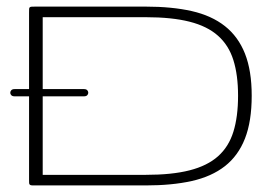

<svg xmlns="http://www.w3.org/2000/svg" viewBox="-20 -564 823 584"><path d="M745.6 -272.9Q745.6 -194.8 725.1 -142.6Q704.6 -90.3 664.1 -58.6Q623.5 -26.9 563.2 -13.4Q502.9 0 423.3 0H87.4Q80.1 0 76.4 -0.2Q72.8 -0.5 70.8 -2.2Q68.8 -3.9 68.6 -7.3Q68.4 -10.7 68.4 -17.1V-525.9Q68.4 -533.2 68.6 -536.9Q68.8 -540.5 70.8 -542Q72.8 -543.5 76.9 -543.7Q81.1 -543.9 88.4 -543.9H423.3Q502.9 -543.9 563.2 -530.3Q623.5 -516.6 664.1 -484.6Q704.6 -452.6 725.1 -400.9Q745.6 -349.1 745.6 -272.9ZM704.1 -272.9Q704.1 -335.9 689.9 -381.1Q675.8 -426.3 643.1 -455.3Q610.4 -484.4 556.6 -498Q502.9 -511.7 423.3 -511.7H109.9V-32.2H423.3Q502.9 -32.2 556.6 -45.9Q610.4 -59.6 643.1 -88.6Q675.8 -117.7 689.9 -163.3Q704.1 -209 704.1 -272.9ZM235.4 -293Q242.2 -293 245.4 -289.6Q248.5 -286.1 248.5 -281.7Q248.5 -277.8 245.4 -274.4Q242.2 -271 235.4 -271H24.4Q17.6 -271 14.4 -274.4Q11.2 -277.8 11.2 -281.7Q11.2 -286.1 14.4 -289.6Q17.6 -293 24.4 -293Z"/></svg>

Font: Gruppo
Style: Regular
Weight: 400
Foundry: Vernon Adams
Version: Version 1.000